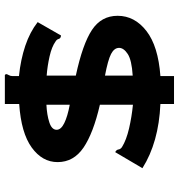

<svg xmlns="http://www.w3.org/2000/svg" viewBox="7 -698 736 790"><g transform="rotate(-90 375.0 -303.0)"><path d="M342 45V-11Q184 -18 78 -85L144 -197Q154 -192 155 -183.5Q156 -175 165 -169Q194 -151 241.5 -140Q289 -129 339 -124V-260Q222 -287 162.5 -327.5Q103 -368 103 -434Q103 -497 163 -540.5Q223 -584 342 -592V-651H461Q465 -649 465 -645Q465 -642 461 -635Q457 -628 457 -620V-593Q525 -586 581.5 -567Q638 -548 679 -516L624 -420Q612 -421 610 -429Q608 -437 600 -442Q578 -458 538 -467Q498 -476 459 -479V-359Q589 -331 647 -292.5Q705 -254 705 -187Q705 -117 642.5 -68.5Q580 -20 457 -11V45ZM339 -384V-480Q297 -478 266.5 -468Q236 -458 236 -438Q236 -420 263.5 -406.5Q291 -393 339 -384ZM459 -125Q523 -129 548 -145.5Q573 -162 573 -181Q573 -201 548 -214Q523 -227 459 -239Z"/></g></svg>

Font: Inconsolata ExtraExpanded Black
Style: Regular
Weight: 900
Width: 8
Monospace: yes
Designer: Raph Levien, Cyreal, Brenton Simpson
Foundry: Raph Levien, Cyreal, Google
Version: Version 3.001; ttfautohint (v1.8.2.53-6de2)